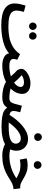

<svg xmlns="http://www.w3.org/2000/svg" viewBox="1176 -1848 692 3085"><g transform="rotate(90 1522.5 -305.0)"><path d="M385 21Q205 21 120 -34.5Q35 -90 35 -193Q35 -236 46 -283.5Q57 -331 68 -369L170 -343Q164 -317 156.5 -284Q149 -251 149 -223Q149 -183 172 -153.5Q195 -124 252 -108.5Q309 -93 411 -93V-92V-93Q494 -93 574 -107.5Q654 -122 725 -162.5Q796 -203 850 -281L940 -236Q926 -196 926 -174Q926 -146 951 -127.5Q976 -109 1043 -109Q1073 -109 1086.5 -93.5Q1100 -78 1100 -54Q1100 -29 1083 -12Q1066 5 1034 5Q955 5 900.5 -22.5Q846 -50 836 -104Q763 -39 644.5 -9Q526 21 385 21ZM402 -425Q376 -425 358.5 -442.5Q341 -460 341 -485Q341 -510 358.5 -528.5Q376 -547 402 -547Q426 -547 443.5 -528.5Q461 -510 461 -485Q461 -460 443.5 -442.5Q426 -425 402 -425ZM558 -425Q532 -425 514.5 -442.5Q497 -460 497 -485Q497 -510 514.5 -528Q532 -546 558 -546Q583 -546 600 -528Q617 -510 617 -485Q617 -460 600 -442.5Q583 -425 558 -425Z M1031 5 1041 -109Q1088 -109 1129.5 -115.5Q1171 -122 1206 -134Q1182 -162 1156.5 -188.5Q1131 -215 1108 -235Q1103 -239 1097.5 -253.5Q1092 -268 1088.5 -283.5Q1085 -299 1085 -307Q1085 -328 1104 -352.5Q1123 -377 1156 -399Q1189 -421 1230 -434.5Q1271 -448 1315 -448Q1397 -448 1442.5 -412.5Q1488 -377 1488 -314Q1488 -265 1465.5 -217.5Q1443 -170 1401 -130Q1471 -109 1555 -109Q1584 -109 1598 -93.5Q1612 -78 1612 -54Q1612 -28 1594 -11.5Q1576 5 1545 5Q1395 5 1294 -54Q1239 -26 1173 -10.5Q1107 5 1031 5ZM1188 -308Q1217 -282 1248 -250.5Q1279 -219 1307 -184Q1377 -235 1377 -292Q1377 -314 1358 -329Q1339 -344 1301 -344Q1275 -344 1243 -334.5Q1211 -325 1188 -308Z M2022 17Q1920 17 1857.5 6.5Q1795 -4 1761 -24.5Q1727 -45 1709 -74Q1674 -23 1632 -9Q1590 5 1545 5L1555 -109Q1594 -109 1613.5 -127Q1633 -145 1645.5 -188.5Q1658 -232 1678 -310L1783 -283Q1762 -204 1762 -178Q1762 -153 1774.5 -136.5Q1787 -120 1825 -111Q1861 -168 1905 -221.5Q1949 -275 1999 -317Q2049 -359 2103 -384Q2157 -409 2211 -409Q2270 -409 2312.5 -384.5Q2355 -360 2378 -317.5Q2401 -275 2401 -220Q2401 -166 2379 -123Q2402 -116 2427.5 -112.5Q2453 -109 2481 -109Q2511 -109 2524.5 -93.5Q2538 -78 2538 -54Q2538 -29 2521 -12Q2504 5 2471 5Q2426 5 2379 -7Q2332 -19 2296 -39Q2250 -13 2182 2Q2114 17 2022 17ZM2201 -293Q2166 -293 2130.5 -275Q2095 -257 2061.5 -228Q2028 -199 1999 -165Q1970 -131 1947 -99Q1977 -98 2014 -98Q2162 -98 2225 -127.5Q2288 -157 2288 -212Q2288 -242 2267 -267.5Q2246 -293 2201 -293ZM2183 -507Q2156 -507 2138 -524.5Q2120 -542 2120 -568Q2120 -594 2138 -612.5Q2156 -631 2183 -631Q2208 -631 2226 -612.5Q2244 -594 2244 -568Q2244 -542 2226 -524.5Q2208 -507 2183 -507Z M2472 5 2481 -109Q2581 -109 2671.5 -137.5Q2762 -166 2844 -221Q2797 -251 2746.5 -269Q2696 -287 2636 -287Q2591 -287 2544 -277L2524 -387Q2578 -403 2632 -403Q2698 -403 2747 -385Q2796 -367 2835.5 -343Q2875 -319 2909.5 -301Q2944 -283 2980 -283H3006L3019 -176Q2972 -174 2932 -155Q2892 -136 2851 -109.5Q2810 -83 2758.5 -56.5Q2707 -30 2637.5 -12.5Q2568 5 2472 5ZM2632 -501Q2605 -501 2587 -518.5Q2569 -536 2569 -562Q2569 -588 2587 -606.5Q2605 -625 2632 -625Q2657 -625 2675 -606.5Q2693 -588 2693 -562Q2693 -536 2675 -518.5Q2657 -501 2632 -501Z"/></g></svg>

Font: Noto Sans Arabic UI SmCn SmBd
Style: Regular
Weight: 600
Width: 4
Designer: Monotype Design Team, Nadine Chahine and Nizar Qandah
Foundry: Monotype Imaging Inc.
Version: Version 2.010; ttfautohint (v1.8.4.7-5d5b)